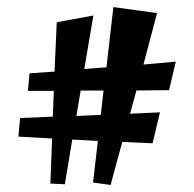

<svg xmlns="http://www.w3.org/2000/svg" viewBox="-20 -628 550 545"><path d="M64 -419.9 134.8 -424.8 141.1 -564.9 245.1 -584 219.2 -432.1 282.2 -437 301.8 -607.9 425.8 -590.8 387.2 -444.8 479 -453.1 460 -372.1 367.2 -371.1 349.1 -305.2 434.1 -309.1 413.1 -221.2 327.1 -225.1 293.9 -103 244.1 -109.9 257.8 -228 185.1 -231.9 164.1 -105 123 -106.9 127.9 -234.9 32.2 -240.2 37.1 -293 129.9 -296.9 132.8 -370.1H59.1ZM196.8 -298.8 266.1 -301.8 273.9 -371.1H209Z"/></svg>

Font: Risque
Style: Regular
Weight: 400
Designer: Astigmatic (AOETI)
Foundry: Astigmatic (AOETI)
Version: Version 1.000